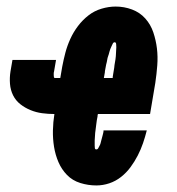

<svg xmlns="http://www.w3.org/2000/svg" viewBox="-20 -558 540 586"><path d="M274 8Q249 8 225 0.5Q201 -7 184.5 -24Q168 -41 158.5 -63Q149 -85 145 -109.5Q141 -134 141.5 -159.5Q142 -185 146 -210Q127 -210 108.5 -212.5Q90 -215 73 -222Q56 -229 42 -240Q28 -251 20 -267Q12 -283 10.5 -302Q9 -321 12 -340L18 -375H151L145 -340Q144 -337 144 -334Q144 -331 144 -328.5Q144 -326 144.5 -323Q145 -320 147 -320H164L170 -355Q174 -376 179.5 -397Q185 -418 194.5 -439Q204 -460 218 -478.5Q232 -497 250 -511Q268 -525 290 -531.5Q312 -538 333 -538Q359 -538 383 -529Q407 -520 423.5 -501.5Q440 -483 448 -459Q456 -435 459 -410Q462 -385 460 -358.5Q458 -332 454 -305L438 -210H279L278 -207Q278 -203 277 -199Q276 -195 275.5 -191Q275 -187 274.5 -183.5Q274 -180 273.5 -176Q273 -172 272.5 -168Q272 -164 271.5 -160Q271 -156 270.5 -152.5Q270 -149 270 -145Q270 -141 269.5 -137Q269 -133 269 -129.5Q269 -126 269 -122Q269 -118 269 -114Q269 -110 269.5 -106Q270 -102 274 -102Q278 -102 280 -106Q282 -110 284 -113.5Q286 -117 287 -121Q288 -125 289 -129Q290 -133 291 -136.5Q292 -140 293 -144Q294 -148 295 -152Q296 -156 296 -160H428Q423 -140 416.5 -121Q410 -102 400.5 -83.5Q391 -65 378.5 -48Q366 -31 349.5 -18Q333 -5 313.5 1.5Q294 8 274 8ZM324 -320V-323Q325 -328 325.5 -332.5Q326 -337 327 -341.5Q328 -346 328.5 -350.5Q329 -355 329.5 -359.5Q330 -364 331 -368.5Q332 -373 332.5 -377.5Q333 -382 333.5 -386.5Q334 -391 334 -395.5Q334 -400 334.5 -405Q335 -410 335 -414Q335 -418 334.5 -423.5Q334 -429 330 -429Q326 -429 324 -424.5Q322 -420 320 -416Q318 -412 316.5 -408Q315 -404 314 -400Q313 -396 312 -392.5Q311 -389 309.5 -385Q308 -381 307.5 -377Q307 -373 306 -369Q305 -365 304 -361Q303 -357 302.5 -353Q302 -349 301 -345Q300 -341 300 -337L297 -320Z"/></svg>

Font: Iosevka Slab Heavy Oblique
Style: Regular
Weight: 900
Italic angle: -9°
Monospace: yes
Designer: Belleve Invis
Foundry: Belleve Invis
Version: Version 11.1.1; ttfautohint (v1.8.3)